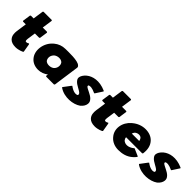

<svg xmlns="http://www.w3.org/2000/svg" viewBox="242 -1910 3131 3131"><g transform="rotate(45 1807.5 -344.5)"><path d="M130 -520 119 -510 99 -371 108 -361H172L146 -181C139 -128 142 -70 177 -30L184 -22C210 5 252 22 314 22C390 22 452 -11 452 -11H453L464 -21L439 -168L429 -179L426 -176C426 -176 404 -161 383 -161C376 -161 370 -163 365 -166C360 -174 357 -191 361 -217L382 -361H481L492 -371L512 -510L503 -520H404L430 -701L421 -711H231L220 -701L194 -520Z M860 -332C882 -349 912 -360 944 -360C975 -360 999 -352 1019 -333C1034 -314 1042 -287 1038 -256C1034 -226 1021 -201 998 -180C977 -164 947 -153 915 -153C881 -153 855 -162 837 -180C823 -198 814 -225 818 -256C822 -286 838 -312 860 -332ZM1256 -482 1249 -489C1199 -546 974 -535 913 -535C840 -535 773 -509 721 -465L712 -457C654 -407 615 -335 604 -256C593 -177 612 -105 655 -56L661 -49C700 -5 761 22 835 22C899 22 958 -2 1005 -38L1000 -3L1009 7H1190L1201 -3L1264 -451C1266 -463 1264 -473 1256 -482Z M1421 -186 1419 -189 1406 -178 1315 -57 1324 -47C1453 40 1641 19 1736 -49L1745 -57C1778 -86 1800 -121 1805 -160C1809 -191 1800 -214 1783 -235L1780 -238L1775 -244V-245C1729 -295 1637 -321 1601 -353C1598 -359 1594 -367 1595 -373C1595 -376 1598 -378 1601 -381C1620 -393 1664 -398 1752 -356L1755 -354L1766 -366L1843 -485L1835 -495H1834C1672 -567 1540 -533 1467 -473L1459 -466C1423 -434 1400 -397 1395 -363C1391 -338 1401 -318 1416 -300L1422 -293C1461 -248 1544 -221 1580 -185C1588 -175 1592 -164 1590 -153C1590 -150 1588 -147 1583 -143C1558 -129 1502 -126 1421 -186Z M1958 -520 1947 -510 1927 -371 1936 -361H2000L1974 -181C1967 -128 1970 -70 2005 -30L2012 -22C2038 5 2080 22 2142 22C2218 22 2280 -11 2280 -11H2281L2292 -21L2267 -168L2257 -179L2254 -176C2254 -176 2232 -161 2211 -161C2204 -161 2198 -163 2193 -166C2188 -174 2185 -191 2189 -217L2210 -361H2309L2320 -371L2340 -510L2331 -520H2232L2258 -701L2249 -711H2059L2048 -701L2022 -520Z M2683 -373C2701 -386 2722 -396 2749 -396C2772 -396 2789 -389 2804 -374C2813 -361 2822 -345 2824 -324H2653C2659 -341 2667 -358 2683 -373ZM2853 -185C2768 -113 2690 -124 2651 -162C2639 -176 2630 -196 2630 -216H3000L3012 -225V-228C3026 -325 3005 -402 2960 -453L2954 -460C2910 -509 2842 -535 2763 -535C2680 -535 2602 -503 2541 -452L2531 -444C2474 -395 2435 -329 2425 -256C2415 -184 2436 -118 2479 -69L2485 -62C2530 -10 2601 22 2685 22C2777 22 2861 0 2928 -57L2937 -65C2954 -80 2972 -98 2987 -119L2989 -122L2981 -132L2855 -187Z M3193 -186 3191 -189 3178 -178 3087 -57 3096 -47C3225 40 3413 19 3508 -49L3517 -57C3550 -86 3572 -121 3577 -160C3581 -191 3572 -214 3555 -235L3552 -238L3547 -244V-245C3501 -295 3409 -321 3373 -353C3370 -359 3366 -367 3367 -373C3367 -376 3370 -378 3373 -381C3392 -393 3436 -398 3524 -356L3527 -354L3538 -366L3615 -485L3607 -495H3606C3444 -567 3312 -533 3239 -473L3231 -466C3195 -434 3172 -397 3167 -363C3163 -338 3173 -318 3188 -300L3194 -293C3233 -248 3316 -221 3352 -185C3360 -175 3364 -164 3362 -153C3362 -150 3360 -147 3355 -143C3330 -129 3274 -126 3193 -186Z"/></g></svg>

Font: Hussar Woodtype
Style: UltraObl
Weight: 900
Foundry: Cannot Into Space Fonts
Version: Version 1.07